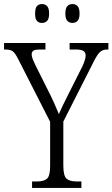

<svg xmlns="http://www.w3.org/2000/svg" viewBox="-26 -926 554 946"><path d="M132 0V-32H157Q190 -32 205.5 -45.5Q221 -59 221 -109V-326L64 -634Q49 -664 37 -673Q25 -682 2 -682H-6V-714H198V-682H170Q145 -682 137.5 -675.5Q130 -669 130 -658Q130 -648 135.5 -634Q141 -620 148 -606L211 -480Q227 -449 240 -420Q253 -391 264 -364Q272 -382 284 -407.5Q296 -433 312 -464L379 -597Q396 -633 396 -653Q396 -668 385 -675Q374 -682 349 -682H317V-714H508V-682H501Q481 -682 467.5 -670.5Q454 -659 435 -621L286 -327V-112Q286 -60 301.5 -46Q317 -32 350 -32H375V0ZM331 -813Q316 -813 306 -823Q296 -833 296 -859Q296 -886 306 -896Q316 -906 331 -906Q346 -906 356 -896Q366 -886 366 -859Q366 -833 356 -823Q346 -813 331 -813ZM181 -813Q165 -813 156 -823Q147 -833 147 -859Q147 -886 156 -896Q165 -906 181 -906Q196 -906 206 -896Q216 -886 216 -859Q216 -833 206 -823Q196 -813 181 -813Z"/></svg>

Font: Noto Serif Tamil Condensed Light
Style: Italic
Weight: 300
Width: 3
Italic angle: -12°
Designer: Indian Type Foundry, Tom Grace, and the Monotype Design Team
Foundry: Monotype Imaging Inc.
Version: Version 2.003; ttfautohint (v1.8.4.7-5d5b)